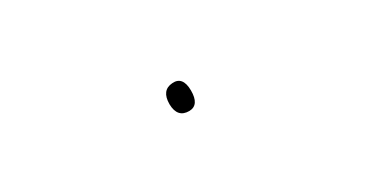

<svg xmlns="http://www.w3.org/2000/svg" viewBox="-23 -64 146 75"><g transform="rotate(10 49.5 -26.0)"><path d="M43.4 -30.5C41 -28.2 41.1 -25.4 43.8 -22.2C46.5 -19.1 49.2 -18.7 51.9 -21C54.2 -23 53.9 -25.7 51.1 -29C48.3 -32.3 45.7 -32.8 43.4 -30.5Z"/></g></svg>

Font: Proton
Style: LitCndIt
Weight: 500
Version: Version 1.017